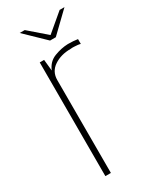

<svg xmlns="http://www.w3.org/2000/svg" viewBox="-168 -676 585 724"><g transform="rotate(-30 124.5 -314.5)"><path d="M64 0V-495H83L88 -446Q101 -478 131 -489.5Q161 -501 190 -502Q215 -502 233 -499V-478Q227 -480 220 -480.5Q213 -481 205.5 -481.5Q198 -482 190 -481Q148 -481 118 -461Q88 -441 88 -404V0ZM139 -547 54 -629H76L151 -564L228 -629H249L164 -547Z"/></g></svg>

Font: Alumni Sans Thin
Style: Regular
Weight: 100
Designer: Robert E. Leuschke
Foundry: Robert E. Leuschke
Version: Version 1.018